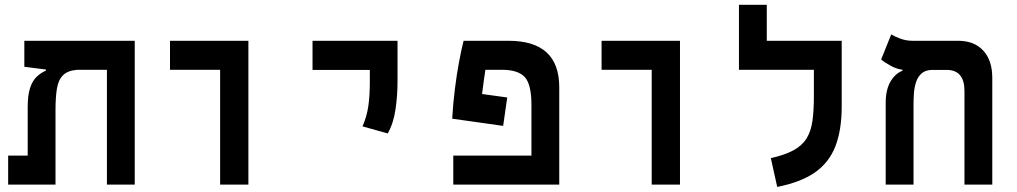

<svg xmlns="http://www.w3.org/2000/svg" viewBox="-20 -752 4142 782"><path d="M528.8 0H415.5V-467.8H295.4Q255.9 -464.8 236.8 -445.8Q217.8 -426.8 211.9 -391.6Q206.1 -356.4 206.1 -305.2V0H13.2V-118.2H92.8V-314.5Q92.8 -363.8 102.3 -393.1Q111.8 -422.4 128.7 -438.7Q145.5 -455.1 167 -464.4V-468.8L79.1 -480V-585.9H528.8Z M876.5 0V-467.8H672.4V-585.9H991.7V0Z M1559.1 -208.5 1456.5 -237.3Q1474.1 -277.3 1480.2 -320.3Q1486.3 -363.3 1486.3 -419.9V-467.3H1252.9V-585.9H1599.1V-419.9Q1599.1 -363.3 1590.8 -306.2Q1582.5 -249 1559.1 -208.5Z M2045.9 -355 2029.3 -239.3 1821.8 -268.6Q1825.2 -330.1 1832.8 -390.1Q1840.3 -450.2 1849.9 -501Q1859.4 -551.8 1868.2 -585.9H2051.3Q2257.8 -585.9 2257.8 -396.5V0H1826.2V-118.2H2144.5V-325.2Q2144.5 -408.2 2117.4 -438Q2090.3 -467.8 2023.4 -467.8H1957Q1953.6 -445.8 1950.2 -421.6Q1946.8 -397.5 1943.4 -369.1Z M2634.3 0V-467.8H2430.2V-585.9H2749.5V0Z M3408.2 -585.9V-318.4Q3408.2 -222.2 3382.3 -155.8Q3356.4 -89.4 3298.6 -49.3Q3240.7 -9.3 3145.5 9.3L3119.6 -107.9Q3177.7 -121.1 3212.6 -140.4Q3247.6 -159.7 3265.4 -188.7Q3283.2 -217.8 3289.1 -260Q3294.9 -302.2 3294.9 -360.8V-467.8H2989.7V-732.4H3103V-585.9Z M4021.5 -434.6V0H3908.2V-381.3Q3908.2 -467.3 3835.4 -467.3H3778.3Q3750 -467.3 3734.1 -453.4Q3718.3 -439.5 3711.2 -418Q3704.1 -396.5 3702.4 -372.8Q3700.7 -349.1 3700.7 -329.1V0H3587.4V-338.4Q3588.4 -389.2 3607.7 -421.1Q3627 -453.1 3655.8 -463.9V-467.8Q3631.3 -471.2 3607.2 -484.4Q3583 -497.6 3568.8 -509.8L3609.9 -611.8Q3621.1 -604.5 3645.5 -595.2Q3669.9 -585.9 3695.3 -585.9H3882.3Q3947.8 -585.9 3984.6 -546.1Q4021.5 -506.3 4021.5 -434.6Z"/></svg>

Font: Cascadia Code SemiBold
Style: Regular
Weight: 600
Monospace: yes
Designer: Aaron Bell
Foundry: Saja Typeworks
Version: Version 2404.023; ttfautohint (v1.8.4)